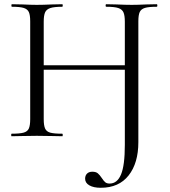

<svg xmlns="http://www.w3.org/2000/svg" viewBox="-20 -645 806 909"><path d="M383 201Q383 186 392 177Q401 168 417 168Q434 168 443 175.5Q452 183 462 198Q471 212 478.5 218Q486 224 499 224Q535 224 553 181Q571 138 571 41V-542Q571 -572 564.5 -586.5Q558 -601 540 -607Q522 -613 483 -613Q480 -613 480 -619Q480 -625 483 -625L531 -624Q575 -622 604 -622Q631 -622 673 -624L722 -625Q725 -625 725 -619Q725 -613 722 -613Q684 -613 666 -607.5Q648 -602 641.5 -588Q635 -574 635 -544V28Q635 127 589 185.5Q543 244 457 244Q423 244 403 232.5Q383 221 383 201ZM35 -12Q73 -12 91.5 -17Q110 -22 116.5 -36.5Q123 -51 123 -81V-544Q123 -574 116.5 -588Q110 -602 92 -607.5Q74 -613 36 -613Q34 -613 34 -619Q34 -625 36 -625L87 -624Q129 -622 154 -622Q183 -622 227 -624L275 -625Q277 -625 277 -619Q277 -613 275 -613Q237 -613 218.5 -607Q200 -601 193.5 -586.5Q187 -572 187 -542V-81Q187 -51 193.5 -36.5Q200 -22 218 -17Q236 -12 275 -12Q277 -12 277 -6Q277 0 275 0Q244 0 226 -1L154 -2L85 -1Q67 0 35 0Q33 0 33 -6Q33 -12 35 -12ZM152 -336H599V-315H152Z"/></svg>

Font: Cormorant Unicase
Style: Regular
Weight: 400
Designer: Christian Thalmann (Catharsis Fonts)
Foundry: Catharsis Fonts
Version: Version 4.000